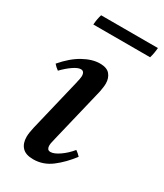

<svg xmlns="http://www.w3.org/2000/svg" viewBox="-171 -726 692 808"><g transform="rotate(30 175.0 -322.0)"><path d="M267 -113Q280 -104 290 -93Q256 -48 216.5 -18Q177 12 129 12Q92 12 75 -6.5Q58 -25 58 -56Q58 -67 60 -79.5Q62 -92 65 -105L125 -355Q132 -384 132 -393Q132 -417 114 -417Q100 -417 77.5 -401.5Q55 -386 33 -363Q26 -368 20.5 -373Q15 -378 10 -384Q50 -431 92.5 -454.5Q135 -478 172 -478Q206 -478 220.5 -460.5Q235 -443 235 -417Q235 -408 233.5 -397.5Q232 -387 230 -376L166 -110Q165 -103 162 -92.5Q159 -82 159 -72Q159 -63 163 -57Q167 -51 177 -51Q194 -51 220 -69Q246 -87 267 -113ZM74 -656H350Q348 -630 341 -606H65Q67 -633 74 -656Z"/></g></svg>

Font: Tiro Tamil
Style: Italic
Weight: 400
Italic angle: -11°
Designer: Tamil: Fernando Mello & Fiona Ross, assisted by Kaja Sojewska. Latin: John Hudson with Paul Hanslow, assisted by Kaja So
Foundry: Tiro Typeworks Ltd.
Version: Version 1.52